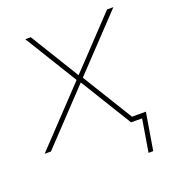

<svg xmlns="http://www.w3.org/2000/svg" viewBox="-149 -613 784 866"><g transform="rotate(-20 242.5 -180.0)"><path d="M-25.4 0 224.1 -263.7 69.3 -515.6H95.7L177.2 -382.8Q192.9 -357.4 208.5 -331.8Q224.1 -306.2 239.7 -280.8Q264.2 -306.2 288.3 -331.8Q312.5 -357.4 336.4 -382.8L461.9 -515.6H492.2L253.9 -263.7L416 0H389.6L298.3 -148.4Q283.2 -173.3 268.1 -197.8Q252.9 -222.2 237.8 -246.6Q214.8 -222.2 191.7 -197.8Q168.5 -173.3 145 -148.4L4.9 0ZM416.5 156.2 442.4 0H389.6L393.6 -22.5H468.8L439 156.2Z"/></g></svg>

Font: Inter Display Thin
Style: Italic
Weight: 100
Italic angle: -9.39999°
Designer: Rasmus Andersson
Foundry: rsms
Version: Version 4.000;git-a52131595